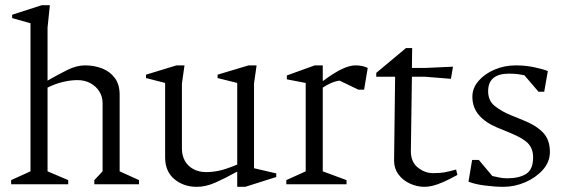

<svg xmlns="http://www.w3.org/2000/svg" viewBox="-20 -713 2193 743"><path d="M23 0V-16L98 -50V-623L27 -643V-656L142 -693H173L164 -606V-401Q204 -424 240 -442Q276 -460 309 -460Q345 -460 375.5 -448Q406 -436 424.5 -411Q443 -386 443 -346V-50L518 -16V0H345V-16L377 -50V-314Q377 -339 364.5 -359Q352 -379 330 -391Q308 -403 280 -403Q254 -403 224 -396Q194 -389 164 -374V-50L244 -16V0Z M742 10Q690 10 654.5 -20Q619 -50 619 -104V-392L545 -411V-424L663 -460H694L684 -390V-137Q684 -112 695 -91.5Q706 -71 727.5 -59Q749 -47 778 -47Q802 -47 828 -52.5Q854 -58 898 -76V-392L822 -411V-424L942 -460H973L963 -390V-62L1049 -42V-28L929 10H898V-49Q849 -22 812.5 -6Q776 10 742 10Z M1088 0V-16L1163 -50V-392L1090 -406V-421L1198 -460H1229V-399Q1272 -431 1302.5 -445.5Q1333 -460 1355 -460Q1384 -460 1403 -450L1389 -366H1367L1294 -401Q1274 -398 1257.5 -390Q1241 -382 1229 -374V-50L1321 -16V0Z M1622 10Q1594 10 1566.5 -2.5Q1539 -15 1522 -38Q1505 -61 1505 -91L1509 -416H1436V-431L1551 -527H1575L1574 -450H1625L1733 -455L1725 -408L1625 -416H1574L1570 -131Q1569 -87 1596.5 -65Q1624 -43 1655 -43Q1683 -43 1700 -46Q1717 -49 1745 -57L1750 -36Q1717 -18 1694 -8Q1671 2 1654 6Q1637 10 1622 10Z M1928 10Q1897 10 1857 5Q1817 0 1793 -10L1807 -94H1833L1885 -32Q1894 -30 1910 -26.5Q1926 -23 1942 -23Q1989 -23 2016 -40Q2043 -57 2043 -104Q2043 -136 2025 -156.5Q2007 -177 1956 -198L1905 -219Q1859 -238 1833.5 -267.5Q1808 -297 1808 -339Q1808 -372 1831.5 -399.5Q1855 -427 1893.5 -443.5Q1932 -460 1976 -460Q2013 -460 2046.5 -453Q2080 -446 2100 -438L2086 -358H2064L2009 -422Q1999 -424 1984.5 -426Q1970 -428 1950 -428Q1869 -428 1869 -360Q1869 -323 1895 -302.5Q1921 -282 1955 -268L2004 -248Q2053 -229 2080.5 -201Q2108 -173 2108 -125Q2108 -86 2080.5 -55.5Q2053 -25 2012 -7.5Q1971 10 1928 10Z"/></svg>

Font: Ancizar Serif Light
Style: Regular
Weight: 300
Designer: Cesar Puertas, Viviana Monsalve, Julian Moncada, Julian Prieto, Jose Castro, Felipe Aragon, Mariel Hernandez, Sara Alarc
Version: Version 8.100